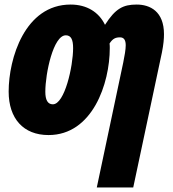

<svg xmlns="http://www.w3.org/2000/svg" viewBox="-20 -583 758 843"><path d="M521 -308 405 240H565L691 -353C698 -388 700 -413 700 -433C700 -533 639 -563 580 -563C521 -563 487 -546 441 -474C414 -530 361 -563 290 -563C89 -563 18 -326 18 -181C18 -62 83 10 193 10C386 10 462 -216 462 -372C462 -379 462 -385 461 -392C475 -414 488 -419 507 -419C525 -419 532 -406 532 -384C532 -366 527 -337 521 -308ZM212 -125C189 -125 179 -145 179 -180C179 -261 214 -428 269 -428C292 -428 301 -409 301 -372C301 -292 264 -125 212 -125Z"/></svg>

Font: Noto Sans ExtraCondensed Black
Style: Italic
Weight: 900
Width: 2
Italic angle: -12°
Designer: Monotype Design Team
Foundry: Monotype Imaging Inc.
Version: Version 2.013